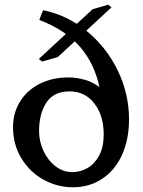

<svg xmlns="http://www.w3.org/2000/svg" viewBox="-20 -781 605 811"><path d="M288 10Q222 10 164 -22Q106 -54 70.5 -112Q35 -170 35 -244Q35 -303 64 -351Q93 -399 146.5 -426.5Q200 -454 269 -454Q303 -454 338 -444Q373 -434 400 -413Q380 -510 319.5 -581.5Q259 -653 146 -697L162 -738Q265 -717 348 -648.5Q431 -580 478 -482Q525 -384 525 -277Q525 -192 495.5 -127Q466 -62 412 -26Q358 10 288 10ZM286 -54Q320 -54 350 -71.5Q380 -89 399 -124.5Q418 -160 418 -213Q418 -293 378.5 -344Q339 -395 274 -395Q206 -395 175.5 -347Q145 -299 145 -228Q145 -185 163 -145Q181 -105 213.5 -79.5Q246 -54 286 -54ZM371 -742 437 -761 451 -750 224 -540 158 -521 144 -532Z"/></svg>

Font: TMT Limkin
Style: Regular
Weight: 400
Designer: Gabriel Drozdov
Version: Version 1.000;Glyphs 3.1.2 (3151)